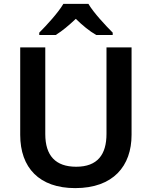

<svg xmlns="http://www.w3.org/2000/svg" viewBox="-20 -958 781 988"><path d="M435 -938H306C279 -892 220 -828 182 -790V-778H267C302 -800 334 -827 370 -861C405 -827 440 -798 475 -778H560V-790C524 -826 462 -892 435 -938ZM657 -264V-714H528V-269C528 -163 482 -100 372 -100C266 -100 213 -157 213 -268V-714H84V-264C84 -95 182 10 367 10C563 10 657 -104 657 -264Z"/></svg>

Font: Noto Sans Myanmar UI SemiBold
Style: Regular
Weight: 600
Designer: Monotype Design Team
Foundry: Monotype Imaging Inc.
Version: Version 2.103